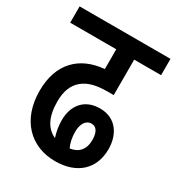

<svg xmlns="http://www.w3.org/2000/svg" viewBox="-153 -719 752 816"><g transform="rotate(30 223.0 -311.0)"><path d="M238 0C346 0 410 -61 410 -158C410 -227 373 -290 293 -290C213 -290 176 -233 176 -167C176 -136 181 -110 189 -85C144 -105 120 -151 120 -225C120 -275 134 -311 163 -335C190 -357 225 -368 286 -368H314V-542H446V-622H0V-542H226V-445C109 -435 32 -362 32 -227C32 -83 119 0 238 0ZM250 -152C250 -188 265 -216 294 -216C317 -216 331 -196 331 -157C331 -110 306 -83 265 -78C255 -100 250 -123 250 -152Z"/></g></svg>

Font: Noto Sans Devanagari UI ExtraCondensed Medium
Style: Regular
Weight: 500
Width: 2
Designer: Jelle Bosma - Monotype Design Team
Foundry: Monotype Imaging Inc.
Version: Version 2.003